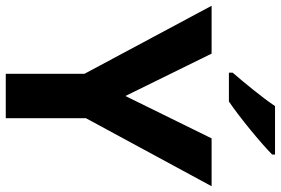

<svg xmlns="http://www.w3.org/2000/svg" viewBox="-174 -800 974 666"><g transform="rotate(90 313.0 -467.0)"><path d="M516 -924V-934H348C318 -889 264 -824 232 -787V-774H332C383 -808 478 -886 516 -924ZM313 -415 166 -714H0L236 -273V0H390V-278L626 -714H460Z"/></g></svg>

Font: Noto Sans Canadian Aboriginal
Style: Bold
Weight: 700
Designer: Monotype Design Team, Typotheque's Kevin King
Foundry: Monotype Imaging Inc.
Version: Version 2.004